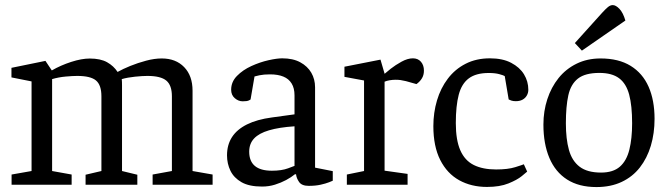

<svg xmlns="http://www.w3.org/2000/svg" viewBox="-20 -737 2660 766"><path d="M26.2 0V-40.7L105.9 -54.7V-412.2L25.7 -428.2V-466.4L161.3 -494.1L186.7 -456Q222.2 -476.5 263.9 -490Q305.6 -503.5 338 -503.5Q381 -503.5 407.3 -488.7Q433.6 -473.9 449.1 -450Q469.6 -461.6 499.7 -473.9Q529.8 -486.1 562.9 -494.9Q596.1 -503.8 625.3 -503.8Q681.4 -503.8 714.8 -469.2Q748.2 -434.6 748.2 -375.2V-54.7L828.2 -40.7V0H588.9V-40.7L665.8 -54.7V-352.8Q665.8 -396.9 643.5 -415.5Q621.1 -434.1 567.9 -434.1Q548.9 -434.1 518.9 -431.1Q489 -428.1 465.8 -421.4Q466.4 -416.1 466.6 -409.2Q466.8 -402.3 466.8 -396.4V-54.7L527.9 -39.9V0H321.4V-39.9L384.6 -54.7V-352.8Q384.6 -397.7 363 -415.9Q341.4 -434.1 288.1 -434.1Q270.5 -434.1 242.3 -431.6Q214 -429.1 187.9 -421.4V-54.7L265.8 -40.7V0Z M1025.3 7.3Q974.2 7.3 943.7 -10Q913.2 -27.4 899.4 -55.7Q885.7 -84 885.7 -117.2Q885.7 -159.1 905.5 -189.9Q925.3 -220.6 965.3 -240.6Q1005.4 -260.5 1064.6 -268.4L1155 -280.8V-356.4Q1155 -385.3 1143.5 -403.9Q1132.1 -422.6 1110.5 -431.4Q1089 -440.3 1057.2 -440.3Q1032.5 -440.3 1015.2 -436.7Q997.9 -433.1 995.4 -431.9L979.7 -340.4Q979.4 -339.4 972.4 -336.1Q965.3 -332.8 948.2 -332.8Q931.1 -332.8 916.7 -345.3Q902.2 -357.8 902.2 -379Q902.2 -410.5 925.4 -434.1Q948.5 -457.8 982.9 -473.5Q1017.2 -489.1 1051 -496.7Q1084.8 -504.3 1106.1 -504.3Q1148.9 -504.3 1177.9 -488.5Q1206.9 -472.8 1222 -446.8Q1237 -420.8 1237 -388.9V-68.2L1307.6 -54.2V-16Q1305.5 -15 1292.6 -9.8Q1279.7 -4.7 1259.2 -0.1Q1238.7 4.5 1211.7 4.5Q1184 4.5 1173.3 -10.9Q1162.6 -26.2 1161.1 -41.8H1156.6Q1142.1 -29.8 1121.6 -18.8Q1101.1 -7.8 1077 -0.3Q1052.9 7.3 1025.3 7.3ZM1064.8 -55.9Q1103.4 -55.9 1129 -65.4Q1154.6 -74.9 1155 -75.2V-233.1Q1093.3 -229 1053.2 -217.1Q1013.1 -205.3 993.7 -184.5Q974.2 -163.7 974.2 -132Q974.2 -55.9 1064.8 -55.9Z M1363.8 0V-40.7L1432.4 -54.7V-415.9L1354.2 -430.4V-470.8L1498 -499.1L1514.5 -442.6Q1520.5 -448.3 1539 -462.9Q1557.5 -477.4 1581.9 -490.9Q1606.3 -504.3 1627.3 -504.3Q1647.6 -504.3 1659.5 -490.5Q1671.3 -476.8 1671.3 -455.2Q1671.3 -437.7 1663.4 -424.7Q1655.6 -411.6 1641.5 -401.5L1599.5 -413.3Q1586.8 -416.4 1577.9 -417.6Q1569 -418.8 1558 -418.8Q1546.8 -418.8 1534.7 -416.8Q1522.7 -414.8 1514.3 -411.1V-56.1L1606.1 -43.2V0Z M1922.7 8.8Q1860.5 8.8 1812.1 -17.9Q1763.7 -44.7 1736.3 -98.9Q1708.9 -153.2 1708.9 -233.8Q1708.9 -287.5 1723.4 -336.4Q1737.9 -385.3 1766.7 -423.2Q1795.5 -461.2 1837.8 -482.7Q1880 -504.3 1934.6 -504.3Q1985.3 -504.3 2019.3 -486.4Q2053.4 -468.6 2070.6 -440.4Q2087.8 -412.1 2087.8 -378.8Q2087.8 -366.5 2081.8 -356Q2075.8 -345.4 2064.8 -339.4Q2053.7 -333.3 2037.8 -333.3Q2027 -333.3 2019.6 -335.9Q2012.2 -338.5 2009.4 -340.3L1993.7 -433.4Q1989.7 -436.3 1972.6 -441Q1955.5 -445.8 1929.7 -445.8Q1879.1 -445.8 1850.4 -424.4Q1821.7 -403 1810.1 -358.9Q1798.5 -314.7 1798.5 -245.9Q1798.5 -178.2 1816.5 -137.3Q1834.4 -96.5 1870.2 -78.7Q1906 -60.9 1959.3 -60.9Q2006.3 -60.9 2035.6 -70.1Q2064.9 -79.3 2069.9 -81.6L2083.2 -52.4Q2080.2 -49.4 2061.6 -34.3Q2043 -19.2 2008.5 -5.2Q1973.9 8.8 1922.7 8.8Z M2359.4 9.3Q2289.5 9.3 2242.4 -20.8Q2195.4 -50.9 2171.7 -107.1Q2148 -163.4 2148 -240Q2148 -293.5 2163.6 -341.3Q2179.2 -389 2208.4 -425.5Q2237.7 -462 2280.3 -482.9Q2322.9 -503.8 2376 -503.8Q2448.1 -503.8 2496 -474.3Q2543.9 -444.8 2567.7 -390.8Q2591.4 -336.8 2591.4 -263Q2591.4 -205.1 2576.6 -155.6Q2561.7 -106 2532.8 -68.9Q2503.9 -31.8 2460.3 -11.3Q2416.8 9.3 2359.4 9.3ZM2377.9 -48.5Q2426.1 -48.5 2453 -72Q2479.9 -95.5 2490.9 -140Q2501.9 -184.4 2501.9 -245.3Q2501.9 -315 2490.2 -359.3Q2478.4 -403.6 2450 -424.8Q2421.6 -446.1 2371.4 -446.1Q2314.6 -446.1 2285.9 -423.6Q2257.2 -401.1 2247.4 -356.8Q2237.6 -312.5 2237.6 -245.3Q2237.6 -182.8 2249.8 -139Q2261.9 -95.2 2292.4 -71.9Q2323 -48.5 2377.9 -48.5ZM2301.5 -535 2273.4 -565.2 2382.1 -685.8Q2394.8 -699.8 2404.7 -708.2Q2414.6 -716.6 2424.2 -716.7Q2436.7 -716.9 2451.2 -701.8Q2465.8 -686.6 2475 -655.1Z"/></svg>

Font: Faustina Light
Style: Regular
Weight: 300
Designer: Alfonso Garcia
Foundry: http://www.omnibus-type.com
Version: Version 1.200